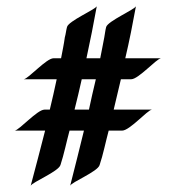

<svg xmlns="http://www.w3.org/2000/svg" viewBox="-20 -554 564 613"><path d="M380 -368C393 -423 404 -479 414 -534C409 -523 325 -487 319 -468C316 -457 315 -445 313 -435C309 -412 304 -390 300 -368H256C268 -423 279 -479 289 -534C283 -523 199 -487 194 -468C191 -457 190 -445 187 -435C184 -412 179 -390 175 -368H151C128 -368 71 -303 56 -301H161C154 -269 147 -236 139 -204H122C99 -204 42 -139 27 -137H124C109 -79 94 -20 78 39C84 27 166 -6 173 -27C184 -60 193 -104 202 -137H248C234 -79 219 -20 204 39C209 27 292 -6 298 -27C309 -59 318 -104 327 -137H370C394 -137 450 -202 465 -204H343C351 -236 358 -269 366 -301H399C422 -301 479 -366 494 -368ZM286 -301C278 -269 271 -236 264 -204H218C226 -236 234 -269 241 -301Z"/></svg>

Font: Fondamento
Style: Regular
Weight: 400
Designer: Astigmatic (AOETI)
Foundry: Astigmatic (AOETI)
Version: Version 1.001